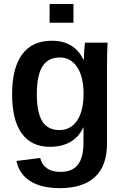

<svg xmlns="http://www.w3.org/2000/svg" viewBox="-20 -745 633 975"><path d="M283.2 210.4Q189.9 210.4 133.5 174.6Q77.1 138.7 63.5 72.3L184.1 57.1Q191.9 90.8 218 109.4Q244.1 127.9 286.6 127.9Q346.7 127.9 375.2 91.6Q403.8 55.2 403.8 -16.6L404.3 -98.1H403.3Q379.9 -48.8 337.2 -24.2Q294.4 0.5 233.4 0.5Q139.6 0.5 90.6 -67.1Q41.5 -134.8 41.5 -266.6Q41.5 -399.9 92.5 -469Q143.6 -538.1 243.7 -538.1Q300.8 -538.1 341.1 -513.7Q381.3 -489.3 403.8 -441.4H405.8Q405.8 -452.6 406.7 -471.2Q407.7 -489.7 409.2 -506.8Q410.6 -523.9 412.1 -528.3H526.4Q523.4 -484.4 523.4 -410.6V-15.6Q523.4 96.7 462.4 153.6Q401.4 210.4 283.2 210.4ZM404.3 -269Q404.3 -355.5 371.8 -404.3Q339.4 -453.1 283.2 -453.1Q224.1 -453.1 195.6 -407.7Q167 -362.3 167 -267.1Q167 -173.8 194.6 -129.2Q222.2 -84.5 282.2 -84.5Q339.4 -84.5 371.8 -133.1Q404.3 -181.6 404.3 -269ZM353 -724.6V-629.4H231.9V-724.6Z"/></svg>

Font: Arimo SemiBold
Style: Regular
Weight: 600
Designer: Steve Matteson
Foundry: Monotype Imaging Inc.
Version: Version 1.33